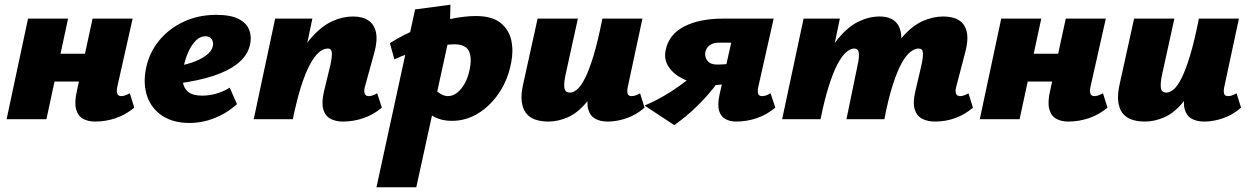

<svg xmlns="http://www.w3.org/2000/svg" viewBox="-20 -506 5307 815"><path d="M383 10Q355 10 333 -1.5Q311 -13 303 -42.5Q295 -72 307 -123L373 -427H543L478 -138Q474 -120 477.5 -109Q481 -98 495 -98Q501 -98 509.5 -100.5Q518 -103 531 -110L550 -49Q514 -19 471.5 -4.5Q429 10 383 10ZM8 0 99 -427H269L177 0ZM127 -160 152 -278H416L390 -160Z M786 16Q715 16 669 -14.5Q623 -45 605 -96.5Q587 -148 599 -212Q612 -280 654 -332Q696 -384 759 -413.5Q822 -443 898 -443Q960 -443 994 -425Q1028 -407 1038.5 -377.5Q1049 -348 1041 -315Q1030 -269 989 -236.5Q948 -204 884 -183.5Q820 -163 739 -152L722 -223Q756 -228 791.5 -239.5Q827 -251 852.5 -269Q878 -287 883 -309Q886 -320 883 -330Q880 -340 872 -346Q864 -352 851 -352Q830 -352 812 -334.5Q794 -317 780.5 -288Q767 -259 759 -221Q752 -186 756 -158.5Q760 -131 779.5 -115.5Q799 -100 839 -100Q866 -100 896 -108Q926 -116 955 -134L986 -64Q951 -33 915 -15.5Q879 2 846.5 9Q814 16 786 16Z M1436 10Q1406 10 1383.5 -1.5Q1361 -13 1352.5 -41Q1344 -69 1355 -117L1382 -228Q1390 -264 1388.5 -282Q1387 -300 1372 -300Q1353 -300 1334 -284Q1315 -268 1296 -233Q1277 -198 1258.5 -140.5Q1240 -83 1223 0H1164Q1189 -130 1224.5 -214.5Q1260 -299 1302.5 -347Q1345 -395 1389.5 -415.5Q1434 -436 1478 -436Q1519 -436 1544 -419Q1569 -402 1576 -368Q1583 -334 1569 -283L1529 -138Q1524 -120 1528 -109Q1532 -98 1545 -98Q1552 -98 1560.5 -100.5Q1569 -103 1581 -110L1601 -49Q1565 -19 1522.5 -4.5Q1480 10 1436 10ZM1057 0 1148 -427H1306L1216 0Z M1578 289 1742 -466 1892 -486 1889 -360 1747 289ZM1898 7Q1857 7 1827 -8Q1797 -23 1777.5 -45Q1758 -67 1749 -89L1815 -143Q1830 -120 1847.5 -109Q1865 -98 1881 -98Q1902 -98 1920 -112Q1938 -126 1952.5 -151.5Q1967 -177 1974 -213Q1984 -264 1969.5 -291Q1955 -318 1907 -318Q1889 -318 1858 -313Q1827 -308 1790.5 -299.5Q1754 -291 1718.5 -279.5Q1683 -268 1654 -254L1635 -323Q1693 -360 1759.5 -386Q1826 -412 1889.5 -425Q1953 -438 1999 -438Q2068 -438 2104 -409.5Q2140 -381 2150 -336Q2160 -291 2150 -241Q2137 -170 2100 -114Q2063 -58 2011 -25.5Q1959 7 1898 7Z M2308 10Q2275 10 2250.5 1Q2226 -8 2212 -27Q2198 -46 2194.5 -76.5Q2191 -107 2201 -150L2262 -427H2433L2382 -195Q2373 -155 2375.5 -134Q2378 -113 2399 -113Q2414 -113 2430 -126.5Q2446 -140 2463.5 -174.5Q2481 -209 2499.5 -270Q2518 -331 2537 -427H2605Q2579 -293 2545 -207.5Q2511 -122 2472 -74.5Q2433 -27 2391 -8.5Q2349 10 2308 10ZM2560 10Q2528 10 2506.5 -2Q2485 -14 2477 -41.5Q2469 -69 2479 -117L2542 -427H2707L2645 -138Q2641 -119 2644 -108.5Q2647 -98 2661 -98Q2668 -98 2676.5 -100.5Q2685 -103 2697 -110L2716 -49Q2682 -19 2640.5 -4.5Q2599 10 2560 10Z M3104 10Q3079 10 3059.5 -0.5Q3040 -11 3032.5 -35.5Q3025 -60 3034 -103L3084 -325H3033Q3007 -325 2992 -313.5Q2977 -302 2974 -285Q2970 -264 2983 -248Q2996 -232 3023 -232Q3061 -232 3092 -237.5Q3123 -243 3136 -251L3117 -173Q3089 -156 3058.5 -150Q3028 -144 2995 -144Q2961 -144 2924.5 -154Q2888 -164 2858.5 -183Q2829 -202 2813.5 -230.5Q2798 -259 2806 -295Q2820 -361 2885 -394Q2950 -427 3049 -427H3264L3199 -138Q3195 -120 3198 -109Q3201 -98 3215 -98Q3222 -98 3230.5 -100.5Q3239 -103 3251 -110L3271 -49Q3235 -19 3192.5 -4.5Q3150 10 3104 10ZM2842 25 2716 -58Q2774 -82 2832.5 -120Q2891 -158 2941 -203L3029 -159Q2988 -103 2939 -55.5Q2890 -8 2842 25Z M3949 10Q3918 10 3895 -1.5Q3872 -13 3863 -41Q3854 -69 3865 -117L3891 -228Q3899 -264 3897.5 -282Q3896 -300 3879 -300Q3862 -300 3843 -284.5Q3824 -269 3805.5 -234.5Q3787 -200 3768.5 -142Q3750 -84 3734 0H3675Q3700 -130 3734.5 -215Q3769 -300 3810 -348Q3851 -396 3895.5 -416Q3940 -436 3984 -436Q4026 -436 4051.5 -419.5Q4077 -403 4084 -369Q4091 -335 4077 -283L4039 -138Q4034 -120 4038 -109Q4042 -98 4055 -98Q4062 -98 4070.5 -100.5Q4079 -103 4091 -110L4110 -49Q4075 -19 4034 -4.5Q3993 10 3949 10ZM3300 0 3391 -427H3545L3456 0ZM3407 0Q3431 -126 3464.5 -210Q3498 -294 3539 -343.5Q3580 -393 3624.5 -414.5Q3669 -436 3714 -436Q3773 -436 3794.5 -396Q3816 -356 3797 -283L3728 0H3573L3620 -228Q3628 -263 3625.5 -281.5Q3623 -300 3606 -300Q3590 -300 3572 -284.5Q3554 -269 3535.5 -234.5Q3517 -200 3498.5 -142Q3480 -84 3463 0Z M4514 10Q4486 10 4464 -1.5Q4442 -13 4434 -42.5Q4426 -72 4438 -123L4504 -427H4674L4609 -138Q4605 -120 4608.5 -109Q4612 -98 4626 -98Q4632 -98 4640.5 -100.5Q4649 -103 4662 -110L4681 -49Q4645 -19 4602.5 -4.5Q4560 10 4514 10ZM4139 0 4230 -427H4400L4308 0ZM4258 -160 4283 -278H4547L4521 -160Z M4840 10Q4807 10 4782.5 1Q4758 -8 4744 -27Q4730 -46 4726.5 -76.5Q4723 -107 4733 -150L4794 -427H4965L4914 -195Q4905 -155 4907.5 -134Q4910 -113 4931 -113Q4946 -113 4962 -126.5Q4978 -140 4995.5 -174.5Q5013 -209 5031.5 -270Q5050 -331 5069 -427H5137Q5111 -293 5077 -207.5Q5043 -122 5004 -74.5Q4965 -27 4923 -8.5Q4881 10 4840 10ZM5092 10Q5060 10 5038.5 -2Q5017 -14 5009 -41.5Q5001 -69 5011 -117L5074 -427H5239L5177 -138Q5173 -119 5176 -108.5Q5179 -98 5193 -98Q5200 -98 5208.5 -100.5Q5217 -103 5229 -110L5248 -49Q5214 -19 5172.5 -4.5Q5131 10 5092 10Z"/></svg>

Font: Ysabeau Office Black
Style: Italic
Weight: 900
Italic angle: -12°
Designer: Christian Thalmann (Catharsis Fonts)
Version: Version 2.001;gftools[0.9.30]; featfreeze: tnum,lnum,ss02